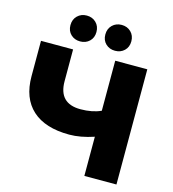

<svg xmlns="http://www.w3.org/2000/svg" viewBox="-130 -1020 1016 1127"><g transform="rotate(15 378.5 -456.5)"><path d="M682 -700V0H487V-238Q406 -211 338 -211Q191 -211 113.5 -281.5Q36 -352 36 -485V-700H231V-507Q231 -372 363 -372Q435 -372 487 -396V-700ZM179 -834Q179 -869 201.5 -891Q224 -913 258 -913Q292 -913 314.5 -891Q337 -869 337 -834Q337 -799 314.5 -777.5Q292 -756 258 -756Q224 -756 201.5 -777.5Q179 -799 179 -834ZM391 -834Q391 -869 413.5 -891Q436 -913 470 -913Q504 -913 526.5 -891Q549 -869 549 -834Q549 -799 526.5 -777.5Q504 -756 470 -756Q436 -756 413.5 -777.5Q391 -799 391 -834Z"/></g></svg>

Font: Montserrat Alternates ExtraBold
Style: Regular
Weight: 800
Designer: Julieta Ulanovsky
Foundry: Julieta Ulanovsky
Version: Version 7.200